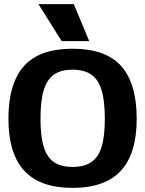

<svg xmlns="http://www.w3.org/2000/svg" viewBox="-20 -899 706 934"><path d="M167 -879H339L414 -699H280ZM21 -321Q21 -492 96 -577Q171 -662 333 -662Q495 -662 570 -577Q645 -492 645 -321Q645 -152 568 -68.5Q491 15 333 15Q175 15 98 -68.5Q21 -152 21 -321ZM490 -321Q490 -409 474 -461Q458 -513 423.5 -536.5Q389 -560 333 -560Q277 -560 243 -536.5Q209 -513 193 -461Q177 -409 177 -321Q177 -235 193 -184Q209 -133 243 -110Q277 -87 333 -87Q389 -87 423.5 -110Q458 -133 474 -184Q490 -235 490 -321Z"/></svg>

Font: Pridi SemiBold
Style: Regular
Weight: 600
Designer: Katatrad Team
Foundry: CadsonDemak
Version: Version 1.001